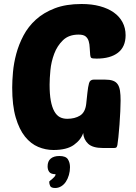

<svg xmlns="http://www.w3.org/2000/svg" viewBox="-20 -740 680 960"><path d="M495 0Q443 0 420.5 -21.5Q398 -43 396 -75Q385 -41 349.5 -15.5Q314 10 247 10Q208 10 171 -5.5Q134 -21 105 -57Q76 -93 58.5 -153Q41 -213 41 -302Q41 -336 45 -380.5Q49 -425 61.5 -471.5Q74 -518 97.5 -562.5Q121 -607 159.5 -642Q198 -677 254 -698.5Q310 -720 388 -720Q439 -720 479.5 -709Q520 -698 548.5 -678Q577 -658 592.5 -629Q608 -600 608 -564Q608 -506 570 -476.5Q532 -447 463 -447Q441 -447 436.5 -450.5Q432 -454 431 -465Q429 -483 428.5 -501Q428 -519 423.5 -534Q419 -549 408 -558Q397 -567 373 -567Q324 -567 295 -539Q266 -511 251 -471Q236 -431 232 -388.5Q228 -346 228 -317Q228 -269 234 -236.5Q240 -204 251.5 -183.5Q263 -163 279 -154.5Q295 -146 316 -146Q354 -146 380 -162Q406 -178 411 -220L417 -276Q420 -305 425 -323.5Q430 -342 449 -342H504Q529 -342 544.5 -336.5Q560 -331 568.5 -318.5Q577 -306 580 -286Q583 -266 583 -237Q583 -217 581.5 -184Q580 -151 577.5 -117Q575 -83 572 -54.5Q569 -26 567 -15Q565 -6 562 -3Q559 0 550 0ZM258 131Q235 131 226.5 120Q218 109 218 92Q218 66 233.5 53Q249 40 277 40Q309 40 319.5 56.5Q330 73 330 96Q330 116 324.5 135Q319 154 309.5 168.5Q300 183 286 191.5Q272 200 256 200Q236 200 231 190Q226 180 226 168Q226 167 231 163Q236 159 242 154Q248 149 253 143Q258 137 258 131Z"/></svg>

Font: PoetsenOne
Style: Regular
Weight: 400
Designer: Rodrigo Fuenzalida, Pablo Impallari
Foundry: Pablo Impallari, Rodrigo Fuenzalida
Version: Version 1.000; ttfautohint (v0.8) -G 200 -r 50